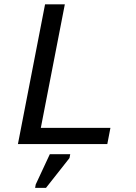

<svg xmlns="http://www.w3.org/2000/svg" viewBox="-20 -679 640 905"><path d="M64.5 0 192.4 -658.7H285.6L172.4 -76.2H500.5L485.8 0ZM145.5 206.5 148.4 190.4 214.8 47.9H311L307.6 65.9L196.8 206.5Z"/></svg>

Font: Cousine
Style: Italic
Weight: 400
Italic angle: -12°
Monospace: yes
Designer: Steve Matteson
Foundry: Monotype Imaging Inc.
Version: Version 1.21